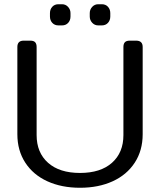

<svg xmlns="http://www.w3.org/2000/svg" viewBox="-20 -872 756 907"><path d="M216 -794V-810Q216 -828 227 -840Q238 -852 256 -852H273Q290 -852 301.5 -839.5Q313 -827 313 -810V-794Q313 -776 302 -764Q291 -752 273 -752H256Q238 -752 227 -764Q216 -776 216 -794ZM404 -794V-810Q404 -827 415.5 -839.5Q427 -852 444 -852H461Q479 -852 490 -840Q501 -828 501 -810V-794Q501 -776 490 -764Q479 -752 461 -752H444Q427 -752 415.5 -764.5Q404 -777 404 -794ZM62 -238V-650Q62 -680 92 -680H123Q139 -680 146 -672.5Q153 -665 153 -650V-234Q153 -151 207 -103Q261 -55 358 -55Q455 -55 509 -103Q563 -151 563 -234V-650Q563 -665 570 -672.5Q577 -680 593 -680H623Q654 -680 654 -650V-238Q654 -161 616.5 -103.5Q579 -46 512 -15.5Q445 15 358 15Q271 15 204 -15.5Q137 -46 99.5 -103.5Q62 -161 62 -238Z"/></svg>

Font: Mitr Light
Style: Regular
Weight: 300
Designer: Thanarat Vachiruckul
Foundry: Cadson Demak
Version: Version 1.002